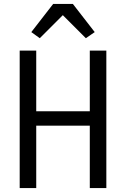

<svg xmlns="http://www.w3.org/2000/svg" viewBox="-20 -955 640 975"><path d="M436 -317H164V0H80V-698H164V-390H436V-698H520V0H436ZM350 -935 461 -792 416 -761 299 -878 182 -761 139 -792 250 -935Z"/></svg>

Font: IBM Plaex Mono
Style: Regular
Weight: 400
Designer: Mike Abbink, Paul van der Laan, Pieter van Rosmalen
Foundry: Bold Monday
Version: Version 2.003